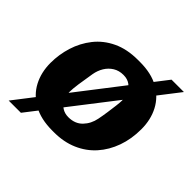

<svg xmlns="http://www.w3.org/2000/svg" viewBox="-161 -717 922 922"><g transform="rotate(45 300.0 -256.0)"><path d="M269 10Q191 10 138.5 -19.5Q86 -49 59.5 -99.5Q33 -150 33 -214Q33 -271 50 -325.5Q67 -380 102 -424.5Q137 -469 191.5 -495Q246 -521 320 -521H334Q411 -521 462.5 -492Q514 -463 540.5 -412.5Q567 -362 567 -297Q567 -231 547 -175Q527 -119 490 -77.5Q453 -36 400 -13Q347 10 281 10ZM278 -90Q323 -90 350 -118Q377 -146 385 -187Q390 -212 394 -240Q398 -268 401 -292Q404 -316 404 -329Q404 -353 394.5 -374Q385 -395 367 -408Q349 -421 322 -421Q292 -421 269.5 -407Q247 -393 233 -370Q219 -347 214 -318Q206 -272 201 -236Q196 -200 196 -180Q196 -155 206 -134.5Q216 -114 234.5 -102Q253 -90 278 -90ZM19 56 501 -568H585L102 56Z"/></g></svg>

Font: Chivo Mono
Style: Bold Italic
Weight: 700
Italic angle: -8.05°
Monospace: yes
Version: Version 1.008